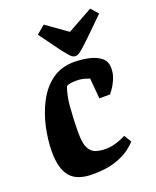

<svg xmlns="http://www.w3.org/2000/svg" viewBox="-138 -807 729 900"><g transform="rotate(-20 226.5 -357.0)"><path d="M167 12Q90 12 56.5 -28Q23 -68 23 -151Q23 -209 36.5 -272Q50 -335 78.5 -390Q107 -445 153 -479Q199 -513 265 -513Q297 -513 333 -506Q369 -499 394 -480.5Q419 -462 419 -427Q419 -397 408 -372Q397 -347 385.5 -331Q374 -315 371 -312H318L309 -414Q305 -416 286 -421.5Q267 -427 244 -427Q228 -427 215.5 -425Q203 -423 195 -418Q188 -400 183 -377Q178 -354 175.5 -325.5Q173 -297 171.5 -263Q170 -229 170 -190Q170 -142 182 -118Q194 -94 215.5 -86.5Q237 -79 266 -79Q290 -79 311 -85Q332 -91 347 -97.5Q362 -104 367 -107L389 -71Q380 -59 354 -39Q328 -19 282.5 -3.5Q237 12 167 12ZM281 -536Q268 -536 254.5 -551Q241 -566 227 -584L149 -691L191 -726L295 -652L421 -722L453 -686L366 -601Q333 -569 313.5 -552.5Q294 -536 281 -536Z"/></g></svg>

Font: Faustina Light ExtraBold
Style: Italic
Weight: 800
Italic angle: -8°
Version: Version 1.200